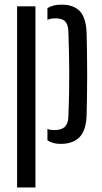

<svg xmlns="http://www.w3.org/2000/svg" viewBox="-20 -628 449 848"><path d="M55.5 200V-600H136.5V200ZM189.5 -58.5Q196 -55.5 204 -54.5Q212 -53.5 221 -53.5Q251 -53.5 266 -67.5Q281 -81.5 282 -113.5Q284.5 -175.5 285.2 -224.2Q286 -273 285.8 -315.2Q285.5 -357.5 284.5 -399.2Q283.5 -441 282 -488.5Q281 -519.5 268 -533.2Q255 -547 224.5 -547Q205 -547 189.5 -540.5V-592Q201.5 -599.5 216.2 -603.5Q231 -607.5 251.5 -607.5Q305.5 -607.5 333 -578Q360.5 -548.5 362.5 -481Q363.5 -450.5 364.2 -402.2Q365 -354 365 -300.5Q365 -247 364.2 -198.8Q363.5 -150.5 362.5 -119Q360.5 -52 331.2 -22.2Q302 7.5 248 7.5Q212 7.5 189.5 -8.5Z"/></svg>

Font: Big Shoulders Stencil Text Thin
Style: Regular
Weight: 400
Version: Version 2.001